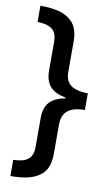

<svg xmlns="http://www.w3.org/2000/svg" viewBox="-96 -765 564 972"><g transform="rotate(10 185.5 -278.5)"><path d="M30.3 159.7V76.7Q82.5 75.2 105 57.1Q130.4 38.1 130.4 -6.8V-157.2Q130.4 -209.5 156 -237.8Q181.6 -266.1 235.8 -275.4V-280.3Q180.7 -290 155.5 -319.1Q130.4 -348.1 130.4 -401.9V-548.3Q130.4 -577.1 120.4 -595.2Q110.4 -613.3 88.9 -622.1Q68.4 -631.3 30.3 -632.3V-715.8Q83 -715.3 119.4 -707Q155.8 -698.7 178.7 -680.7Q203.6 -663.6 215.6 -635.3Q227.5 -606.9 227.5 -566.9V-411.1Q227.5 -398.4 229.7 -386Q231.9 -373.5 237.3 -363.8Q250 -340.3 278.1 -330.6Q306.2 -320.8 343.8 -320.3V-234.9Q306.6 -234.9 282 -225.8Q257.3 -216.8 243.7 -198.7Q227.5 -177.2 227.5 -141.1V10.3Q227.5 53.7 214.6 82.5Q201.7 111.3 173.3 128.9Q150.4 144.5 115 152.1Q79.6 159.7 30.3 159.7Z"/></g></svg>

Font: Open Sans
Style: Regular
Weight: 600
Width: 3
Foundry: Ascender Corporation
Version: Version 1.000